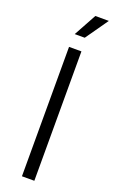

<svg xmlns="http://www.w3.org/2000/svg" viewBox="-173 -948 601 990"><g transform="rotate(20 127.5 -453.0)"><path d="M93 0V-710H161V0ZM98 -782 166 -906H240L153 -782Z"/></g></svg>

Font: Geist Light
Style: Regular
Weight: 400
Designer: Basement.studio, Andrés Briganti, Mateo Zaragoza
Foundry: Basement.studio, Vercel, Andrés Briganti, Guido Ferreyra, Mateo Zaragoza
Version: Version 1.401